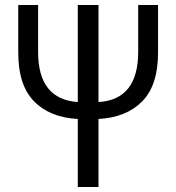

<svg xmlns="http://www.w3.org/2000/svg" viewBox="-20 -750 707 770"><path d="M534.2 -730H613.8V-538.1Q613.8 -408.2 550.3 -343.5Q486.8 -278.8 375 -272.9V0H292V-272.9Q180.2 -278.8 116.7 -343.5Q53.2 -408.2 53.2 -538.1V-730H132.8V-542Q132.8 -351.6 292 -340.8V-730H375V-340.8Q534.2 -350.1 534.2 -542Z"/></svg>

Font: Shanggu Mono N
Style: Regular
Weight: 350
Designer: GuiWonder
Version: Version 1.021